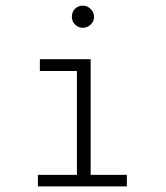

<svg xmlns="http://www.w3.org/2000/svg" viewBox="-20 -664 590 684"><path d="M115 0V-41H254V-411H122V-453H303V-41H432V0ZM275 -565Q259 -565 247.5 -576.5Q236 -588 236 -604Q236 -621 247 -632.5Q258 -644 275 -644Q291 -644 303 -632Q315 -620 315 -604Q315 -588 303 -576.5Q291 -565 275 -565Z"/></svg>

Font: Inconsolata SemiExpanded Light
Style: Regular
Weight: 300
Width: 6
Monospace: yes
Designer: Raph Levien, Cyreal, Brenton Simpson
Foundry: Raph Levien, Cyreal, Google
Version: Version 3.001; ttfautohint (v1.8.2.53-6de2)